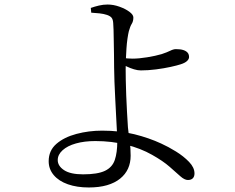

<svg xmlns="http://www.w3.org/2000/svg" viewBox="-20 -791 1040 848"><path d="M372 37Q320 37 280 23Q240 9 217.5 -17.5Q195 -44 195 -79Q195 -126 229 -155.5Q263 -185 317.5 -199.5Q372 -214 431 -214Q510 -214 574 -198Q638 -182 692 -157Q723 -143 757 -122Q791 -101 815 -76Q839 -51 839 -25Q839 -11 831.5 -3.5Q824 4 810 4Q795 4 776.5 -12.5Q758 -29 729 -54.5Q700 -80 652 -107Q601 -136 537 -152Q473 -168 401 -168Q353 -168 315.5 -157.5Q278 -147 256.5 -127.5Q235 -108 235 -84Q235 -58 263 -39.5Q291 -21 347 -21Q411 -21 443.5 -36.5Q476 -52 487 -84.5Q498 -117 498 -166Q498 -180 496.5 -209Q495 -238 493 -276Q491 -314 489 -354Q487 -394 485.5 -430.5Q484 -467 484 -493Q484 -518 483.5 -548.5Q483 -579 482.5 -608Q482 -637 481.5 -659.5Q481 -682 480 -689Q479 -705 473 -712.5Q467 -720 453 -725Q438 -730 419.5 -732Q401 -734 383 -735L381 -756Q398 -762 417 -766.5Q436 -771 455 -771Q481 -771 507.5 -761.5Q534 -752 551.5 -739Q569 -726 569 -714Q569 -697 562 -686Q555 -675 549 -653Q546 -641 543 -620.5Q540 -600 538.5 -576.5Q537 -553 536 -529.5Q535 -506 535 -486Q535 -469 535.5 -438Q536 -407 537.5 -369.5Q539 -332 541 -295.5Q543 -259 545 -229Q549 -192 553 -165.5Q557 -139 557 -103Q557 -72 545.5 -46.5Q534 -21 510.5 -2Q487 17 452.5 27Q418 37 372 37ZM602 -480Q588 -480 571.5 -485Q555 -490 540.5 -497Q526 -504 515 -510V-536Q529 -534 542.5 -533Q556 -532 565 -532Q593 -532 630 -538Q667 -544 694 -552Q718 -560 732 -567Q746 -574 757 -574Q777 -574 789.5 -570Q802 -566 808.5 -558.5Q815 -551 815 -539Q815 -530 806 -521.5Q797 -513 778 -507Q763 -502 733.5 -495.5Q704 -489 669 -484.5Q634 -480 602 -480Z"/></svg>

Font: Noto Serif JP ExtraLight
Style: Regular
Weight: 400
Version: Version 2.003-H1;hotconv 1.1.1;makeotfexe 2.6.0